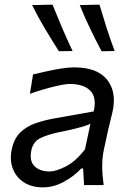

<svg xmlns="http://www.w3.org/2000/svg" viewBox="-20 -798 560 828"><path d="M165.5 10Q116 10 82.2 -12.2Q48.5 -34.5 34.8 -72Q21 -109.5 31 -155Q41 -201.5 68.2 -227.5Q95.5 -253.5 133.2 -266.5Q171 -279.5 212.5 -287L384 -317.5Q398 -377.5 369.5 -406.8Q341 -436 280 -436Q260.5 -436 212.5 -424.5Q164.5 -413 109 -393.5L122.5 -477Q146.5 -482.5 178.2 -489.8Q210 -497 242 -502.2Q274 -507.5 300 -507.5Q399 -507.5 441.5 -454.8Q484 -402 465.5 -317Q460.5 -294 453.8 -268Q447 -242 440.5 -210.5L427.5 -150.5Q420.5 -117.5 420.8 -80.2Q421 -43 427 0H342.5L338.5 -71.5H330.5Q300 -38.5 255.8 -14.2Q211.5 10 165.5 10ZM194 -58.5Q221 -58.5 263.5 -80Q306 -101.5 346.5 -154L370 -264.5Q361 -260 347 -255.2Q333 -250.5 306.5 -243.8Q280 -237 233 -227.5Q188.5 -218.5 155.8 -203.2Q123 -188 115 -149Q106 -104 129 -81.2Q152 -58.5 194 -58.5ZM234 -577Q203 -626 173.2 -675.5Q143.5 -725 118.5 -776L206.5 -778Q225.5 -730.5 247.2 -679.5Q269 -628.5 293 -578ZM418 -577Q392 -626 368 -676Q344 -726 324 -776L409 -778Q423 -730.5 439.2 -679.5Q455.5 -628.5 474.5 -578Z"/></svg>

Font: Commissioner Flair
Style: Italic
Weight: 400
Italic angle: -12°
Designer: Kostas Bartsokas
Foundry: Kostas Bartsokas
Version: Version 1.000; ttfautohint (v1.8.3)